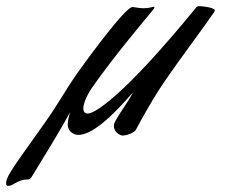

<svg xmlns="http://www.w3.org/2000/svg" viewBox="-268 -430 738 629"><path d="M-38 -63C-44 -45 -46 -32 -46 -21C-46 3 -23 12 -12 12C34 12 97 -46 168 -128C147 -88 129 -68 112 -37C107 -29 105 -23 105 -17C105 3 126 14 133 14C151 14 172 3 176 -3C200 -47 235 -112 282 -179C335 -255 391 -329 432 -388C433 -389 436 -395 436 -396C436 -404 400 -410 384 -410C381 -410 378 -409 376 -407C124 -99 38 -58 20 -58C10 -58 5 -64 5 -75C5 -92 18 -122 38 -149C104 -244 218 -379 227 -390C231 -395 233 -397 235 -400C237 -403 238 -405 238 -406C238 -407 237 -408 236 -408C232 -408 222 -403 202 -403C188 -403 171 -407 166 -407C143 -407 22 -242 -15 -190C-60 -125 -73 -96 -121 -28L-197 79C-230 126 -242 146 -245 156C-247 162 -248 167 -248 171C-248 177 -245 179 -241 179C-235 179 -228 176 -220 171C-205 162 -192 158 -179 158C-165 158 -164 147 -156 136C-122 80 -71 -2 -38 -63Z"/></svg>

Font: Oregano
Style: Italic
Weight: 400
Italic angle: -12°
Designer: Astigmatic (AOETI)
Foundry: Astigmatic (AOETI)
Version: Version 1.000